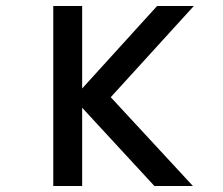

<svg xmlns="http://www.w3.org/2000/svg" viewBox="-20 -618 740 638"><path d="M157 0V-598H253V-324L502 -598H624L348 -295L621 0H493L253 -260V0Z"/></svg>

Font: Martian Mono Light
Style: Regular
Weight: 300
Monospace: yes
Designer: Roman Shamin
Foundry: Evil Martians
Version: Version 1.000; ttfautohint (v1.8.4.7-5d5b)